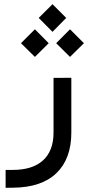

<svg xmlns="http://www.w3.org/2000/svg" viewBox="-20 -667 442 916"><path d="M164.6 -581.5 230.5 -647 295.9 -581.5 230.5 -515.1ZM248 -460.9 314 -527.3 380.4 -460.9 314 -395.5ZM80.1 -460.9 146.5 -527.3 212.4 -460.9 146.5 -395.5ZM41 143.6Q135.7 143.6 185.5 97.9Q235.4 52.2 235.4 -34.7V-295.4L320.3 -295.9V-34.7Q320.3 90.8 249 159.2Q177.7 227.5 42 228.5L6.8 229V143.6Z"/></svg>

Font: Shabnam WOL
Style: WOL
Weight: 400
Foundry: DejaVu fonts team - Redesigned by Saber Rastikerdar - Based on Vazir font
Version: Version 5.0.0